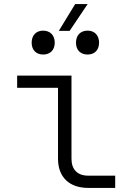

<svg xmlns="http://www.w3.org/2000/svg" viewBox="-20 -920 640 940"><path d="M268 -769H321L409 -900H348ZM409 -653C443 -653 465 -675 465 -711C465 -747 443 -770 409 -770C374 -770 352 -747 352 -711C352 -675 374 -653 409 -653ZM191 -653C226 -653 248 -675 248 -711C248 -747 226 -770 191 -770C157 -770 135 -747 135 -711C135 -675 157 -653 191 -653ZM412 0H544V-60H412C359 -60 330 -90 330 -143V-550H64V-490H264V-143C264 -53 319 0 412 0Z"/></svg>

Font: JetBrains Mono ExtraLight
Style: Regular
Weight: 240
Monospace: yes
Designer: Philipp Nurullin, Konstantin Bulenkov
Foundry: JetBrains
Version: Version 2.305